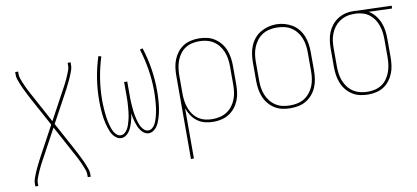

<svg xmlns="http://www.w3.org/2000/svg" viewBox="-69 -766 2638 1215"><g transform="rotate(-10 1250.0 -158.0)"><path d="M72 215V197Q72 181 77 167Q82 153 87.5 138.5Q93 124 99.5 110.5Q106 97 112.5 83.5Q119 70 126 56.5Q133 43 140 30L239 -153L140 -335Q133 -348 126 -361.5Q119 -375 112.5 -388.5Q106 -402 99.5 -415.5Q93 -429 87.5 -443.5Q82 -458 77 -472Q72 -486 72 -502V-520H91V-502Q91 -487 96 -473.5Q101 -460 106.5 -446.5Q112 -433 118 -420Q124 -407 130.5 -394Q137 -381 144 -368.5Q151 -356 158 -343L250 -173L342 -343Q349 -356 356 -368.5Q363 -381 369.5 -394Q376 -407 382 -420Q388 -433 393.5 -446.5Q399 -460 404 -473.5Q409 -487 409 -502V-520H428V-502Q428 -486 423 -472Q418 -458 412.5 -443.5Q407 -429 400.5 -415.5Q394 -402 387.5 -388.5Q381 -375 374 -361.5Q367 -348 360 -335L261 -153L360 30Q367 43 374 56.5Q381 70 387.5 83.5Q394 97 400.5 110.5Q407 124 412.5 138.5Q418 153 423 167Q428 181 428 197V215H409V197Q409 182 404 168.5Q399 155 393.5 141.5Q388 128 382 115Q376 102 369.5 89Q363 76 356 63.5Q349 51 342 38L250 -132L158 38Q151 51 144 63.5Q137 76 130.5 89Q124 102 118 115Q112 128 106.5 141.5Q101 155 96 168.5Q91 182 91 197V215Z M662 8Q647 8 634 0Q621 -8 612 -19.5Q603 -31 597 -44.5Q591 -58 586.5 -72.5Q582 -87 578.5 -101.5Q575 -116 572.5 -130.5Q570 -145 568.5 -159.5Q567 -174 566 -189Q565 -204 564.5 -218.5Q564 -233 564 -248Q564 -319 575 -389.5Q586 -460 608 -528L626 -523Q605 -456 594 -387Q583 -318 583 -248Q583 -234 583.5 -221Q584 -208 585 -194.5Q586 -181 587 -167.5Q588 -154 590 -141Q592 -128 594.5 -114.5Q597 -101 600.5 -88.5Q604 -76 608.5 -63Q613 -50 620 -38.5Q627 -27 637.5 -18.5Q648 -10 662 -10Q676 -10 687 -19.5Q698 -29 705 -41Q712 -53 716.5 -66.5Q721 -80 724.5 -93.5Q728 -107 730.5 -120.5Q733 -134 734.5 -148Q736 -162 737 -176Q738 -190 739 -204Q740 -218 740 -232Q740 -246 740 -260V-338H760V-260Q760 -246 760 -232Q760 -218 761 -204Q762 -190 763 -176Q764 -162 765.5 -148Q767 -134 769.5 -120.5Q772 -107 775.5 -93.5Q779 -80 783.5 -66.5Q788 -53 795 -41Q802 -29 813 -19.5Q824 -10 838 -10Q852 -10 862.5 -18.5Q873 -27 880 -38.5Q887 -50 891.5 -63Q896 -76 899.5 -88.5Q903 -101 905.5 -114.5Q908 -128 910 -141Q912 -154 913 -167.5Q914 -181 915 -194.5Q916 -208 916.5 -221Q917 -234 917 -248Q917 -318 906 -387Q895 -456 874 -523L892 -528Q914 -460 925 -389.5Q936 -319 936 -248Q936 -233 935.5 -218.5Q935 -204 934 -189Q933 -174 931.5 -159.5Q930 -145 927.5 -130.5Q925 -116 921.5 -101.5Q918 -87 913.5 -72.5Q909 -58 903 -44.5Q897 -31 888 -19.5Q879 -8 866 0Q853 8 838 8Q823 8 810 -0.5Q797 -9 788 -21.5Q779 -34 773 -48Q767 -62 762.5 -76.5Q758 -91 755 -105.5Q752 -120 750 -135Q748 -120 745 -105.5Q742 -91 737.5 -76.5Q733 -62 727 -48Q721 -34 712 -21.5Q703 -9 690 -0.5Q677 8 662 8Z M1072 215V-320Q1072 -346 1075.5 -372Q1079 -398 1088.5 -422Q1098 -446 1114 -467Q1130 -488 1151.5 -502Q1173 -516 1199 -522Q1225 -528 1251 -528Q1277 -528 1303 -522.5Q1329 -517 1351.5 -503Q1374 -489 1391 -468.5Q1408 -448 1418 -423.5Q1428 -399 1432 -372.5Q1436 -346 1436 -320V-200Q1436 -174 1432.5 -148Q1429 -122 1419 -97.5Q1409 -73 1392.5 -52.5Q1376 -32 1354 -18Q1332 -4 1306 2Q1280 8 1254 8Q1227 8 1200.5 1.5Q1174 -5 1152 -21Q1130 -37 1115 -59.5Q1100 -82 1091 -108V215ZM1251 -10Q1275 -10 1298.5 -15.5Q1322 -21 1342 -33.5Q1362 -46 1377 -65Q1392 -84 1401 -106.5Q1410 -129 1413.5 -152.5Q1417 -176 1417 -200V-320Q1417 -344 1413.5 -367.5Q1410 -391 1401 -413.5Q1392 -436 1377 -455Q1362 -474 1342 -486.5Q1322 -499 1298.5 -504.5Q1275 -510 1251 -510Q1227 -510 1204 -504.5Q1181 -499 1161.5 -486Q1142 -473 1128 -453.5Q1114 -434 1106 -412Q1098 -390 1094.5 -366.5Q1091 -343 1091 -320V-200Q1091 -177 1094.5 -153.5Q1098 -130 1106 -108Q1114 -86 1128 -66.5Q1142 -47 1161.5 -34Q1181 -21 1204 -15.5Q1227 -10 1251 -10Z M1750 8Q1724 8 1697.5 2.5Q1671 -3 1648.5 -17Q1626 -31 1609 -51.5Q1592 -72 1582 -96.5Q1572 -121 1568 -147.5Q1564 -174 1564 -200V-320Q1564 -346 1568 -372.5Q1572 -399 1582 -423.5Q1592 -448 1609 -469Q1626 -490 1649 -503.5Q1672 -517 1698 -524Q1724 -531 1750 -531Q1776 -531 1802 -524Q1828 -517 1851 -503.5Q1874 -490 1891 -469Q1908 -448 1918 -423.5Q1928 -399 1932 -372.5Q1936 -346 1936 -320V-200Q1936 -174 1932 -147.5Q1928 -121 1918 -96.5Q1908 -72 1891 -51.5Q1874 -31 1851.5 -17Q1829 -3 1802.5 2.5Q1776 8 1750 8ZM1750 -10Q1774 -10 1797.5 -15Q1821 -20 1841.5 -33Q1862 -46 1877 -65Q1892 -84 1901 -106Q1910 -128 1913.5 -152Q1917 -176 1917 -200V-320Q1917 -344 1913.5 -368Q1910 -392 1901 -414.5Q1892 -437 1876.5 -456Q1861 -475 1840.5 -487.5Q1820 -500 1796 -505Q1772 -510 1748 -510Q1724 -510 1700.5 -504.5Q1677 -499 1657 -486Q1637 -473 1622.5 -454Q1608 -435 1599 -413Q1590 -391 1586.5 -367.5Q1583 -344 1583 -320V-200Q1583 -176 1586.5 -152Q1590 -128 1599 -106Q1608 -84 1623 -65Q1638 -46 1658.5 -33Q1679 -20 1702.5 -15Q1726 -10 1750 -10Z M2249 8Q2223 8 2197 2.5Q2171 -3 2148.5 -17Q2126 -31 2109 -51.5Q2092 -72 2082 -96.5Q2072 -121 2068 -147.5Q2064 -174 2064 -200V-320Q2064 -345 2067.5 -370.5Q2071 -396 2080 -419.5Q2089 -443 2104.5 -463.5Q2120 -484 2141 -498.5Q2162 -513 2186.5 -520.5Q2211 -528 2237 -528Q2240 -528 2243.5 -528Q2247 -528 2250 -528Q2254 -528 2258.5 -528Q2263 -528 2267 -527L2491 -520V-502L2341 -507Q2364 -494 2381.5 -472.5Q2399 -451 2409.5 -426Q2420 -401 2424 -374Q2428 -347 2428 -320V-200Q2428 -174 2424.5 -148Q2421 -122 2411.5 -98Q2402 -74 2386 -53Q2370 -32 2348.5 -18Q2327 -4 2301 2Q2275 8 2249 8ZM2249 -10Q2273 -10 2296 -15.5Q2319 -21 2338.5 -34Q2358 -47 2372 -66.5Q2386 -86 2394 -108Q2402 -130 2405.5 -153.5Q2409 -177 2409 -200V-320Q2409 -342 2406 -364Q2403 -386 2396 -407Q2389 -428 2376.5 -447Q2364 -466 2346.5 -480Q2329 -494 2308 -501Q2287 -508 2264 -510H2250Q2247 -510 2244 -510Q2241 -510 2238 -510Q2215 -510 2193 -503Q2171 -496 2152 -482.5Q2133 -469 2119.5 -450.5Q2106 -432 2097.5 -410.5Q2089 -389 2086 -366Q2083 -343 2083 -320V-200Q2083 -176 2086.5 -152.5Q2090 -129 2099 -106.5Q2108 -84 2123 -65Q2138 -46 2158 -33.5Q2178 -21 2201.5 -15.5Q2225 -10 2249 -10Z"/></g></svg>

Font: Zed Mono Thin
Style: Regular
Weight: 100
Monospace: yes
Designer: Belleve Invis
Foundry: Belleve Invis
Version: Version 1.0.0; ttfautohint (v1.8.4)